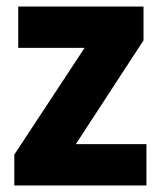

<svg xmlns="http://www.w3.org/2000/svg" viewBox="-20 -570 495 590"><path d="M430 0H24V-95L240 -423H36V-550H421V-446L213 -127H430Z"/></svg>

Font: Noto Sans Lao UI SemCond ExtBd
Style: Regular
Weight: 800
Width: 4
Designer: Monotype Design Team
Foundry: Monotype Imaging Inc.
Version: Version 2.000; ttfautohint (v1.8.4.7-5d5b)